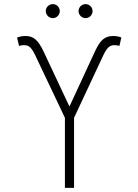

<svg xmlns="http://www.w3.org/2000/svg" viewBox="-20 -912 672 932"><path d="M295.1 0H339.5V-340.2L481.9 -644.5C500.7 -683.9 514.6 -692.8 535.9 -692.8C544 -692.8 552.6 -691.4 559.7 -689.3L569.2 -730.1C554.7 -735.4 543.7 -737.2 529.5 -737.2C485.1 -737.2 464.5 -713.8 438.9 -658L317.1 -394.9L193.5 -658C165.8 -718 142 -738.3 101.9 -737.2C88.4 -736.9 77.1 -735.1 62.9 -729.8L72.4 -689.3C79.2 -691.4 88.4 -692.8 96.9 -692.8C118.3 -692.8 131.4 -684.3 150.6 -644.5L295.1 -340.2ZM236.2 -823.9C255.3 -823.9 270.2 -839.8 270.2 -858C270.2 -877.1 255.3 -892 236.2 -892C218 -892 202.1 -877.1 202.1 -858C202.1 -839.8 218 -823.9 236.2 -823.9ZM395.2 -823.9C414.4 -823.9 429.3 -839.8 429.3 -858C429.3 -877.1 414.4 -892 395.2 -892C377.1 -892 361.2 -877.1 361.2 -858C361.2 -839.8 377.1 -823.9 395.2 -823.9Z"/></svg>

Font: Karasuma Gothic
Style: Thin
Weight: 200
Designer: Rasmus Andersson / Ryoko Ishizuka
Foundry: rsms
Version: Version 1.00